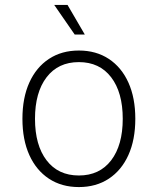

<svg xmlns="http://www.w3.org/2000/svg" viewBox="-20 -747 640 779"><path d="M300 12Q230 12 178.5 -22Q127 -56 99 -118Q71 -180 71 -265Q71 -350 99 -412Q127 -474 178.5 -508Q230 -542 300 -542Q370 -542 421.5 -508Q473 -474 501 -412Q529 -350 529 -265Q529 -180 501 -118Q473 -56 421.5 -22Q370 12 300 12ZM300 -35Q384 -35 431 -96.5Q478 -158 478 -265Q478 -372 431 -433.5Q384 -495 300 -495Q216 -495 169 -433.5Q122 -372 122 -265Q122 -158 169 -96.5Q216 -35 300 -35ZM283 -607 200 -727H254L324 -607Z"/></svg>

Font: Geist Mono UltraLight
Style: Regular
Weight: 200
Monospace: yes
Designer: Basement.studio, Andrés Briganti, Mateo Zaragoza
Foundry: Basement.studio, Vercel, Andrés Briganti, Guido Ferreyra, Mateo Zaragoza
Version: Version 1.400; ttfautohint (v1.8.4.7-5d5b)